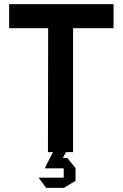

<svg xmlns="http://www.w3.org/2000/svg" viewBox="-20 -733 591 925"><path d="M211 0 212 -597H24V-713H527V-597H332V0H297V1L283 28H304L344 77V138L288 172H202L167 124V123H287V78H196V77L235 0Z"/></svg>

Font: Foldit Thin Medium
Style: Regular
Weight: 500
Version: Version 1.003